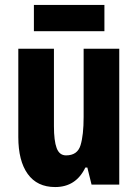

<svg xmlns="http://www.w3.org/2000/svg" viewBox="-20 -746 558 776"><path d="M462 -549V0H350L333 -69H325Q287 10 203 10Q130 10 92 -43Q54 -96 54 -192V-549H198V-236Q198 -177 209 -147.5Q220 -118 247 -118Q293 -118 305.5 -159Q318 -200 318 -273V-549ZM402 -726V-620H117V-726Z"/></svg>

Font: Noto Sans Malayalam ExtraCondensed ExtraBold
Style: Regular
Weight: 800
Width: 2
Designer: Jelle Bosma - Monotype Design Team
Foundry: Monotype Imaging Inc.
Version: Version 2.104; ttfautohint (v1.8.4.7-5d5b)